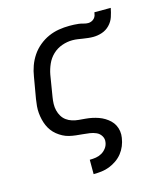

<svg xmlns="http://www.w3.org/2000/svg" viewBox="-115 -660 829 954"><g transform="rotate(-15 300.0 -183.0)"><path d="M248 205V131H249Q265 131 280.5 128.5Q296 126 310 118Q324 110 334 96.5Q344 83 346 67Q349 50 340 35Q331 20 315.5 13Q300 6 282.5 3.5Q265 1 247.5 -0.5Q230 -2 212.5 -4Q195 -6 178.5 -10Q162 -14 147 -22Q132 -30 119 -40.5Q106 -51 96 -64.5Q86 -78 79.5 -93Q73 -108 69 -125Q65 -142 63.5 -159Q62 -176 63.5 -194Q65 -212 68 -230L87 -340Q91 -367 100.5 -393.5Q110 -420 126 -444Q142 -468 165 -487Q188 -506 214 -517.5Q240 -529 267.5 -533.5Q295 -538 322 -538Q334 -538 346 -537.5Q358 -537 370 -535.5Q382 -534 393.5 -530.5Q405 -527 417 -527Q425 -527 433.5 -530.5Q442 -534 448 -540.5Q454 -547 456.5 -555Q459 -563 460 -571H544Q540 -549 532.5 -526.5Q525 -504 508 -486.5Q491 -469 468.5 -461.5Q446 -454 423 -454Q410 -454 397 -455.5Q384 -457 371 -459Q358 -461 345 -463Q332 -465 318 -465Q291 -465 264 -455.5Q237 -446 216.5 -426.5Q196 -407 184.5 -381Q173 -355 168 -328L150 -218Q147 -200 146.5 -183Q146 -166 150 -149.5Q154 -133 162.5 -119Q171 -105 184 -95.5Q197 -86 213 -81Q229 -76 246 -74.5Q263 -73 280.5 -71.5Q298 -70 314.5 -66.5Q331 -63 346.5 -57.5Q362 -52 376 -43.5Q390 -35 401.5 -24Q413 -13 420.5 1.5Q428 16 430.5 33Q433 50 430 67Q427 88 419 107.5Q411 127 398 143.5Q385 160 367 172.5Q349 185 329.5 192.5Q310 200 289.5 202.5Q269 205 249 205Z"/></g></svg>

Font: Iosevka Slab Extended Oblique
Style: Regular
Weight: 400
Width: 7
Italic angle: -9°
Monospace: yes
Designer: Belleve Invis
Foundry: Belleve Invis
Version: Version 11.1.0; ttfautohint (v1.8.3)